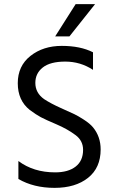

<svg xmlns="http://www.w3.org/2000/svg" viewBox="-20 -902 564 929"><path d="M316 -726H247L346 -882H440ZM467 -179Q467 -90 406 -41.5Q345 7 244 7Q143 7 69 -36V-123Q142 -68 247 -68Q310 -68 346 -96Q382 -124 382 -177Q382 -221 346 -248Q306 -278 253 -300.5Q200 -323 177.5 -335Q155 -347 124 -370Q66 -416 66 -499.5Q66 -583 127.5 -631.5Q189 -680 279 -680Q369 -680 430 -649V-564Q369 -604 296 -604Q223 -604 187 -575.5Q151 -547 151 -501Q151 -452 194 -422Q226 -401 274 -379.5Q322 -358 340 -349.5Q358 -341 386.5 -322.5Q415 -304 430 -286Q467 -241 467 -179Z"/></svg>

Font: Hind Madurai
Style: Regular
Weight: 400
Designer: Jyotish Sonowal
Foundry: Indian Type Foundry
Version: Version 0.702;PS 1.0;hotconv 1.0.81;makeotf.lib2.5.63406